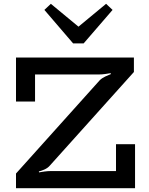

<svg xmlns="http://www.w3.org/2000/svg" viewBox="-20 -988 784 1008"><path d="M64 0V-77L503 -566Q515 -578 533 -586.5Q551 -595 562 -599L561 -604Q550 -602 532.5 -599.5Q515 -597 498 -597H164V-455H64V-686H683V-610L242 -119Q231 -106 213 -98Q195 -90 184 -88L185 -83Q194 -85 213 -87.5Q232 -90 248 -90H589V-231H689V0ZM537 -968 571 -936 419 -760H364L213 -936L247 -968L392 -848Z"/></svg>

Font: BioRhyme Medium
Style: Regular
Weight: 500
Designer: Aoife Mooney
Foundry: Aoife Mooney Type
Version: Version 1.600;gftools[0.9.33]